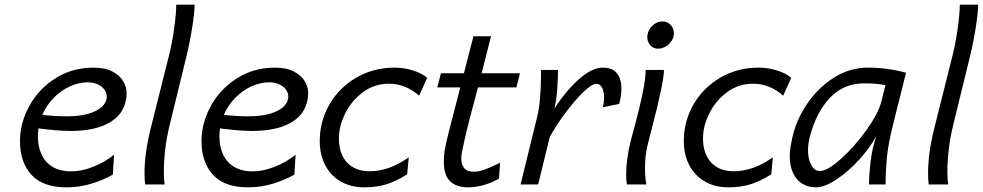

<svg xmlns="http://www.w3.org/2000/svg" viewBox="-20 -784 4177 816"><path d="M263.2 12.2Q161.6 12.2 113.3 -41.5Q64.9 -95.2 64.9 -184.1Q64.9 -261.2 104.5 -333.5Q144 -405.8 215.6 -451.2Q287.1 -496.6 377.4 -496.6Q425.8 -496.6 457.3 -480.2Q488.8 -463.9 503.4 -439.2Q518.1 -414.6 518.1 -389.2Q518.1 -342.8 493.9 -306.6Q469.7 -270.5 416 -249Q362.3 -227.5 277.8 -227.5Q227.5 -227.5 143.6 -238.3Q141.1 -219.7 141.1 -203.6Q141.1 -161.6 156.2 -128.2Q171.4 -94.7 203.1 -75.2Q234.9 -55.7 283.2 -55.7Q326.7 -55.7 376.5 -75.4Q426.3 -95.2 464.8 -126.5L459.5 -42Q422.4 -20 370.4 -3.9Q318.4 12.2 263.2 12.2ZM264.2 -289.6Q316.9 -289.6 355.2 -300.5Q393.6 -311.5 413.6 -330.6Q433.6 -349.6 433.6 -373Q433.6 -390.6 422.9 -404.5Q412.1 -418.5 393.6 -426.3Q375 -434.1 352.5 -434.1Q314.5 -434.1 276.6 -416.7Q238.8 -399.4 208 -367.9Q177.2 -336.4 159.7 -295.4Q219.7 -289.6 264.2 -289.6Z M771.5 -541 701.2 -252.9Q688 -200.2 682.1 -148.4Q676.3 -96.7 676.3 -53.2Q676.3 -20.5 679.7 0H596.7Q594.2 -21.5 594.2 -48.8Q594.2 -133.8 620.6 -238.8L696.8 -542.5Q710.9 -597.7 720 -661.6Q729 -725.6 729 -764.2H807.1Q807.1 -733.4 797.1 -668.9Q787.1 -604.5 771.5 -541Z M1034.7 12.2Q933.1 12.2 884.8 -41.5Q836.4 -95.2 836.4 -184.1Q836.4 -261.2 876 -333.5Q915.5 -405.8 987.1 -451.2Q1058.6 -496.6 1148.9 -496.6Q1197.3 -496.6 1228.8 -480.2Q1260.3 -463.9 1274.9 -439.2Q1289.6 -414.6 1289.6 -389.2Q1289.6 -342.8 1265.4 -306.6Q1241.2 -270.5 1187.5 -249Q1133.8 -227.5 1049.3 -227.5Q999 -227.5 915 -238.3Q912.6 -219.7 912.6 -203.6Q912.6 -161.6 927.7 -128.2Q942.9 -94.7 974.6 -75.2Q1006.3 -55.7 1054.7 -55.7Q1098.1 -55.7 1147.9 -75.4Q1197.8 -95.2 1236.3 -126.5L1231 -42Q1193.8 -20 1141.8 -3.9Q1089.8 12.2 1034.7 12.2ZM1035.6 -289.6Q1088.4 -289.6 1126.7 -300.5Q1165 -311.5 1185.1 -330.6Q1205.1 -349.6 1205.1 -373Q1205.1 -390.6 1194.3 -404.5Q1183.6 -418.5 1165 -426.3Q1146.5 -434.1 1124 -434.1Q1085.9 -434.1 1048.1 -416.7Q1010.3 -399.4 979.5 -367.9Q948.7 -336.4 931.2 -295.4Q991.2 -289.6 1035.6 -289.6Z M1526.9 12.2Q1472.7 12.2 1429.9 -11.7Q1387.2 -35.6 1363 -80.3Q1338.9 -125 1338.9 -185.1Q1338.9 -269 1380.4 -340.6Q1421.9 -412.1 1494.6 -454.3Q1567.4 -496.6 1657.2 -496.6Q1696.3 -496.6 1734.9 -484.6Q1773.4 -472.7 1795.4 -453.1L1761.2 -377.4Q1703.6 -428.2 1633.3 -428.2Q1571.3 -428.2 1522.7 -392.3Q1474.1 -356.4 1447.3 -302.2Q1420.4 -248 1420.4 -196.8Q1420.4 -129.9 1455.3 -93Q1490.2 -56.2 1550.8 -56.2Q1633.8 -56.2 1717.3 -115.2L1710.4 -43Q1662.6 -13.2 1621.6 -0.5Q1580.6 12.2 1526.9 12.2Z M1969.2 12.2Q1920.4 12.2 1893.3 -13.2Q1866.2 -38.6 1866.2 -97.7Q1866.2 -119.1 1869.6 -142.6Q1873.5 -168 1886.7 -221.2Q1899.9 -274.4 1925.8 -372.1L1936 -412.6H1838.4L1854 -472.7H1951.7L1992.2 -629.9H2066.9L2026.9 -472.7H2189.9L2174.8 -412.6H2011.2L2000.5 -371.1Q1978 -288.1 1965.6 -237.3Q1953.1 -186.5 1944.8 -144.5Q1940.4 -126 1940.4 -108.9Q1940.4 -85.4 1952.6 -69.8Q1964.8 -54.2 1993.2 -54.2Q2014.6 -54.2 2036.9 -62.3Q2059.1 -70.3 2095.7 -87.4Q2098.6 -89.4 2105.5 -92.3L2100.6 -24.9Q2064.9 -4.9 2031.5 3.7Q1998 12.2 1969.2 12.2Z M2192.4 0 2263.2 -288.1Q2271 -318.8 2275.1 -366.5Q2279.3 -414.1 2279.3 -469.2V-486.8H2351.6Q2351.6 -448.2 2348.1 -402.8Q2344.7 -357.4 2336.4 -322.8Q2386.7 -400.4 2441.7 -448.5Q2496.6 -496.6 2541.5 -496.6Q2583 -496.6 2602.1 -472.4Q2621.1 -448.2 2621.1 -407.7Q2621.1 -377 2611.3 -342.3L2542 -328.1Q2547.4 -349.6 2547.4 -371.6Q2547.4 -395 2538.6 -411.4Q2529.8 -427.7 2514.6 -427.7Q2495.6 -427.7 2459.2 -392.8Q2422.9 -357.9 2383.5 -304.9Q2344.2 -252 2316.4 -201.7L2267.1 0Z M2795.4 -692.9Q2816.4 -692.9 2830.3 -678Q2844.2 -663.1 2844.2 -642.6Q2844.2 -626.5 2834.7 -611.1Q2825.2 -595.7 2809.6 -586.4Q2793.9 -577.1 2776.4 -577.1Q2756.8 -577.1 2743.9 -591.8Q2731 -606.4 2731 -626Q2731 -642.6 2739.5 -658Q2748 -673.3 2762.9 -683.1Q2777.8 -692.9 2795.4 -692.9ZM2755.9 -260.3 2733.9 -174.3Q2721.2 -127 2721.2 -67.9Q2721.2 -30.3 2727.1 0H2644.5Q2641.1 -15.6 2641.1 -42.5Q2641.1 -73.2 2646.2 -111.6Q2651.4 -149.9 2661.6 -189L2680.7 -260.7Q2698.7 -327.1 2711.4 -388.9Q2724.1 -450.7 2724.1 -486.8H2801.8Q2802.2 -462.4 2788.8 -398.4Q2775.4 -334.5 2755.9 -260.3Z M3074.2 12.2Q3020 12.2 2977.3 -11.7Q2934.6 -35.6 2910.4 -80.3Q2886.2 -125 2886.2 -185.1Q2886.2 -269 2927.7 -340.6Q2969.2 -412.1 3042 -454.3Q3114.7 -496.6 3204.6 -496.6Q3243.7 -496.6 3282.2 -484.6Q3320.8 -472.7 3342.8 -453.1L3308.6 -377.4Q3251 -428.2 3180.7 -428.2Q3118.7 -428.2 3070.1 -392.3Q3021.5 -356.4 2994.6 -302.2Q2967.8 -248 2967.8 -196.8Q2967.8 -129.9 3002.7 -93Q3037.6 -56.2 3098.1 -56.2Q3181.2 -56.2 3264.6 -115.2L3257.8 -43Q3210 -13.2 3168.9 -0.5Q3127.9 12.2 3074.2 12.2Z M3692.9 -166.5 3704.1 -205.6Q3677.7 -156.2 3631.3 -105.2Q3585 -54.2 3534.7 -21Q3484.4 12.2 3447.8 12.2Q3415 12.2 3389.9 -3.2Q3364.7 -18.6 3350.6 -48.6Q3336.4 -78.6 3336.4 -120.6Q3336.4 -149.4 3347.2 -198.2Q3363.8 -274.4 3410.4 -343Q3457 -411.6 3524.4 -454.1Q3591.8 -496.6 3668 -496.6Q3711.4 -496.6 3753.4 -490.7Q3795.4 -484.9 3830.6 -474.6L3774.9 -252.4Q3754.4 -170.4 3749 -111.8Q3743.7 -53.2 3743.7 0H3673.3Q3673.3 -38.6 3679 -88.1Q3684.6 -137.7 3692.9 -166.5ZM3652.8 -429.7Q3564.9 -429.7 3507.1 -368.2Q3449.2 -306.6 3422.4 -205.6Q3414.1 -173.3 3414.1 -146Q3414.1 -107.4 3428 -82.3Q3441.9 -57.1 3463.9 -57.1Q3496.1 -57.1 3554 -108.9Q3611.8 -160.6 3662.4 -231.2Q3712.9 -301.8 3725.6 -352.1L3743.2 -421.9Q3726.6 -425.3 3706.8 -427.5Q3687 -429.7 3652.8 -429.7Z M4101.6 -541 4031.2 -252.9Q4018.1 -200.2 4012.2 -148.4Q4006.3 -96.7 4006.3 -53.2Q4006.3 -20.5 4009.8 0H3926.8Q3924.3 -21.5 3924.3 -48.8Q3924.3 -133.8 3950.7 -238.8L4026.9 -542.5Q4041 -597.7 4050 -661.6Q4059.1 -725.6 4059.1 -764.2H4137.2Q4137.2 -733.4 4127.2 -668.9Q4117.2 -604.5 4101.6 -541Z"/></svg>

Font: Lesson One Light
Style: Italic
Weight: 300
Italic angle: -14°
Designer: But Ko, Victor Gaultney, Annie Olsen, Julie Remington, Don Collingsworth, Eric Hays, Becca Hirsbrunner
Version: Version 1.100